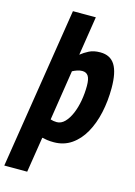

<svg xmlns="http://www.w3.org/2000/svg" viewBox="-177 -812 768 1093"><g transform="rotate(15 207.0 -265.0)"><path d="M-38 210 112 -740H247L211 -510Q232 -527 258.5 -540.5Q285 -554 324 -554Q383 -554 410.5 -510Q438 -466 438 -374Q438 -298 423 -229Q408 -160 378 -106.5Q348 -53 303 -22Q258 9 199 9Q177 9 160 6.5Q143 4 130 1L97 210ZM186 -106Q212 -106 233 -127.5Q254 -149 269 -184.5Q284 -220 291.5 -263Q299 -306 299 -349Q299 -390 287.5 -407.5Q276 -425 252 -425Q238 -425 223 -420Q208 -415 195 -408L149 -112Q166 -106 186 -106Z"/></g></svg>

Font: Georama SemiCondensed
Style: Bold Italic
Weight: 700
Width: 4
Italic angle: -9°
Designer: Jean-Baptiste Levee
Foundry: Production Type
Version: Version 1.000